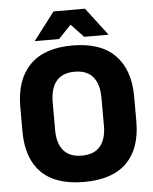

<svg xmlns="http://www.w3.org/2000/svg" viewBox="-57 -874 749 937"><g transform="rotate(-5 317.5 -405.0)"><path d="M317.5 15.5Q178 15.5 108.2 -54.5Q38.5 -124.5 38.5 -256V-377.5Q38.5 -509.5 108.8 -581.2Q179 -653 317.5 -653Q456 -653 526.2 -581.2Q596.5 -509.5 596.5 -377.5V-256Q596.5 -124.5 526.5 -54.5Q456.5 15.5 317.5 15.5ZM317.5 -113.5Q378 -113.5 407.5 -149Q437 -184.5 437 -248.5V-385.5Q437 -452.5 407.5 -488.5Q378 -524.5 317.5 -524.5Q257 -524.5 227.5 -488.5Q198 -452.5 198 -385.5V-248.5Q198 -184.5 227.5 -149Q257 -113.5 317.5 -113.5ZM240.5 -826.5H394.5L497 -692V-690H379L319.5 -753H315.5L256 -690H138V-692Z"/></g></svg>

Font: Anek Latin Medium
Style: Bold
Weight: 700
Version: Version 1.003